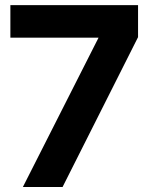

<svg xmlns="http://www.w3.org/2000/svg" viewBox="-20 -748 594 768"><path d="M373.8 -596.5V-597.3H21.5V-727.5H532.2V-599.4L230.3 0H71.5Z"/></svg>

Font: Intratopia Thin
Style: Regular
Weight: 100
Designer: Rasmus Andersson
Foundry: rsms
Version: Version 3.000;Glyphs 3.2.3 (3260)